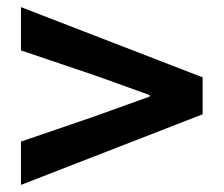

<svg xmlns="http://www.w3.org/2000/svg" viewBox="-20 -647 630 541"><path d="M39 -126V-248L249 -320L402 -375V-379L249 -434L39 -505V-627L551 -429V-325Z"/></svg>

Font: Noto Sans KR Thin
Style: Bold
Weight: 700
Version: Version 2.004-H2;hotconv 1.0.118;makeotfexe 2.5.65603